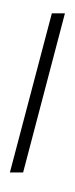

<svg xmlns="http://www.w3.org/2000/svg" viewBox="-20 -916 469 1204"><path d="M387.2 -832.5 125 165.5H42L305.2 -832.5ZM210.9 -591.8ZM234.9 -896.5ZM138.7 267.6Z"/></svg>

Font: Noto Sans Gujarati
Style: Regular
Weight: 400
Designer: Monotype Design team
Foundry: Monotype Imaging Inc.
Version: Version 1.02 uh